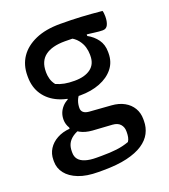

<svg xmlns="http://www.w3.org/2000/svg" viewBox="-144 -652 888 1006"><g transform="rotate(-20 300.0 -149.0)"><path d="M153 -70Q153 -90 159.5 -107Q166 -124 179 -138.5Q192 -153 210 -162V-177L281 -173Q266 -158 259 -139Q252 -120 252 -99Q252 -84 262 -75Q272 -66 293 -64L415 -55Q456 -52 485.5 -35.5Q515 -19 531 8Q547 35 547 69V80Q547 116 531 147Q515 178 480.5 201Q446 224 391 237Q336 250 257 250H232Q166 250 121.5 232.5Q77 215 54 185.5Q31 156 31 119V110Q31 76 48 49Q65 22 96 5Q127 -12 167 -15V-35L224 4Q194 12 174.5 26Q155 40 146 58Q137 76 137 100V108Q137 130 149 145Q161 160 186 168Q211 176 247 176H276Q325 176 361 171.5Q397 167 430 155Q437 145 439.5 132Q442 119 442 106V99Q442 76 428 60Q414 44 385 42L276 35Q237 32 209.5 17Q182 2 167.5 -21Q153 -44 153 -70ZM323 -464 420 -465V-440Q453 -422 473.5 -393.5Q494 -365 494 -325V-317Q494 -268 466 -233Q438 -198 389.5 -179Q341 -160 279 -160Q213 -159 162 -181Q111 -203 82.5 -245Q54 -287 54 -345V-352Q54 -411 83.5 -454.5Q113 -498 169.5 -523Q226 -548 307 -548Q371 -548 424.5 -545Q478 -542 540 -536Q542 -531 543 -522Q544 -513 544 -504Q544 -476 535.5 -458Q527 -440 507 -440Q488 -440 463.5 -443.5Q439 -447 400 -450.5Q361 -454 300 -454Q228 -454 190 -425.5Q152 -397 152 -338V-332Q152 -317 157 -298Q162 -279 176 -261Q199 -251 222.5 -246.5Q246 -242 278 -242Q335 -242 367.5 -266Q400 -290 400 -337V-345Q400 -364 394 -385.5Q388 -407 371.5 -428Q355 -449 323 -464Z"/></g></svg>

Font: Recursive Casual Medium
Style: Regular
Weight: 500
Version: Version 1.047